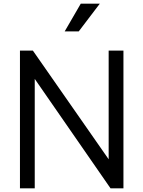

<svg xmlns="http://www.w3.org/2000/svg" viewBox="-20 -1019 776 1039"><path d="M88 0V-745H158L568 -157V-745H648V0H578L168 -592V0ZM330 -849 417 -999H520L406 -849Z"/></svg>

Font: Kosmopol Plus Jakarta Sans
Style: Regular
Weight: 400
Designer: Gumpita Rahayu
Foundry: Tokotype
Version: Version 2.006